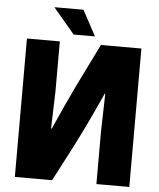

<svg xmlns="http://www.w3.org/2000/svg" viewBox="-60 -955 833 1006"><g transform="rotate(5 357.0 -452.0)"><path d="M56 0V-728H229V-466L223 -269H227Q282 -395 335.5 -505.5Q389 -616 445 -728H658V0H485V-278L490 -475H487Q473 -445 455.5 -406.5Q438 -368 412 -313.5Q386 -259 347 -182.5Q308 -106 252 0ZM298 -770 185 -904H338L410 -770Z"/></g></svg>

Font: Murecho ExtraBold
Style: Regular
Weight: 800
Designer: Neil Summerour
Foundry: Positype
Version: Version 1.010; ttfautohint (v1.8.3)